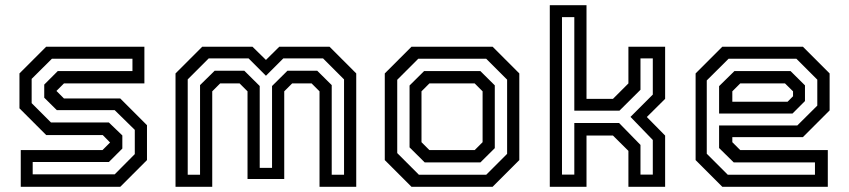

<svg xmlns="http://www.w3.org/2000/svg" viewBox="-20 -720 3272 740"><path d="M60 0V-141.5H375L405.5 -172V-169.5L376 -199.5H158L55 -302.5V-437L158 -540H536.5V-398.5H226.5L196 -368V-371L226.5 -340.5H443.5L546.5 -237.5V-103L443.5 0ZM106 -48H422L499.5 -126V-219.5L422 -295.5H199L150.5 -343.5V-394L202.5 -446H490.5V-493.5H180L102 -416V-322.5L176.5 -248H399.5L451.5 -198V-147.5L399.5 -95.5H106Z M656.5 0V-437L759.5 -540H953L1005 -489L1056.5 -540H1250L1353 -437V0H1211.5V-368L1181 -398.5H1106L1075.5 -368V-30H934V-368L903.5 -398.5H828.5L798 -368V0ZM703.5 -46.5H751V-392L807.5 -447.5H921.5L981 -388.5V-73H1028.5V-388.5L1088 -447.5H1202.5L1258.5 -392V-46.5H1306V-414L1225 -495H1072L1005 -428L938 -495H784.5L703.5 -414Z M1566 0 1463 -103V-437L1566 -540H1878.5L1981.5 -437V-103L1878.5 0ZM1594.5 -46.5H1854L1934.5 -127V-413L1854 -493.5H1592L1511 -412.5V-130ZM1617 -94 1558.5 -152V-390.5L1614.5 -446H1831.5L1887 -391V-149L1831.5 -94ZM1635 -141.5H1809.5L1840 -172V-368L1809.5 -398.5H1635L1604.5 -368V-172Z M2099 0V-700H2240.5V-339H2342.5L2402 -398.5V-540H2543.5V-339L2473 -269L2543.5 -197.5V0H2402V-138.5L2342.5 -197.5H2240.5V0ZM2146 -47H2193.5V-246H2366L2448.5 -161.5V-47H2496V-180.5L2410 -269.5L2496 -355.5V-495H2448.5V-374L2367.5 -293.5H2193.5V-654H2146Z M3074.5 -540 3177.5 -437V-294.5L3074.5 -191.5H2802.5V-172L2833 -141.5H3170.5V0H2764L2661 -103V-437L2764 -540ZM3027 -446 3082.5 -391V-330.5L3034.5 -282.5H2751.5V-388L2810.5 -446ZM3049.5 -493.5H2788L2704 -410V-127.5L2785 -46.5H3121V-94H2808L2751.5 -149.5V-236.5H3053L3130 -313V-413ZM3005.5 -398.5H2833L2802.5 -368V-328H3015.5L3036.5 -349V-368Z"/></svg>

Font: Tourney Medium
Style: Regular
Weight: 500
Designer: Tyler Finck
Foundry: Etcetera Type Co
Version: Version 1.015